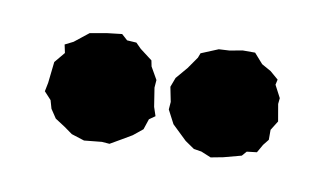

<svg xmlns="http://www.w3.org/2000/svg" viewBox="-36 -823 553 322"><g transform="rotate(10 240.0 -662.5)"><path d="M334 -574 317 -581 304 -583 288 -594 263 -618 251 -641 252 -654 247 -679 253 -695 270 -715 284 -735 287 -743 316 -755 334 -756 356 -760H377L392 -743L408 -734L422 -722L420 -713L431 -692L430 -682L435 -653L425 -637V-620L417 -610L409 -596L392 -594L385 -586L355 -578ZM120 -565 98 -572 84 -582 67 -593 57 -608 53 -622 41 -635 44 -650 48 -686 63 -704 60 -718 74 -725 98 -744 126 -749 152 -752 162 -743 178 -742 187 -733 208 -717 210 -707 222 -686 221 -673 226 -641 231 -626 221 -619 215 -601 199 -588 182 -578 163 -567 150 -568Z"/></g></svg>

Font: Winky Rough ExtraBold
Style: Regular
Weight: 800
Designer: Simon Atzbach
Foundry: typofactur
Version: Version 1.206; ttfautohint (v1.8.4.7-5d5b)